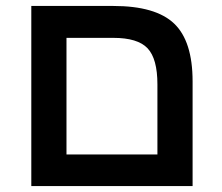

<svg xmlns="http://www.w3.org/2000/svg" viewBox="-20 -624 746 644"><path d="M626 0H85V-604H360Q502 -604 564 -545Q626 -486 626 -351ZM203 -497V-106H508V-341Q508 -427 475 -462Q442 -497 360 -497Z"/></svg>

Font: Noto Sans Hebrew Droid SemiBold
Style: Regular
Weight: 600
Designer: Monotype Design Team
Foundry: Monotype Imaging Inc.
Version: Version 1.100; ttfautohint (v1.8.4.7-5d5b)